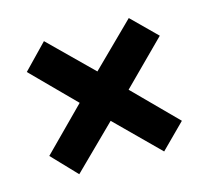

<svg xmlns="http://www.w3.org/2000/svg" viewBox="-69 -634 610 561"><g transform="rotate(-15 236.5 -353.5)"><path d="M363.8 -555.2 438 -481.9 309.1 -353 436 -225.1 362.8 -151.9 234.9 -278.8 106 -151.9 35.2 -226.1 161.1 -353 35.2 -480 106.9 -554.2 234.9 -428.2Z"/></g></svg>

Font: Open Sans Condensed
Style: Regular
Weight: 400
Width: 3
Designer: Monotype Design Team
Foundry: Monotype Imaging Inc.
Version: Version 3.000